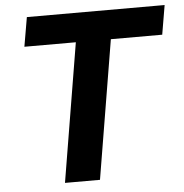

<svg xmlns="http://www.w3.org/2000/svg" viewBox="-52 -778 796 829"><g transform="rotate(-5 346.0 -364.0)"><path d="M72.9 -600.8 94.7 -727.5H691.8L670.3 -600.8H447.7L348 0H196.3L295.9 -600.8Z"/></g></svg>

Font: Inter Tight
Style: Italic
Weight: 400
Italic angle: -9.39999°
Designer: Rasmus Andersson
Foundry: rsms
Version: Version 3.002